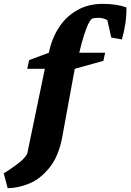

<svg xmlns="http://www.w3.org/2000/svg" viewBox="-67 -739 683 1002"><path d="M446.3 -646Q433.1 -646 415 -642.6Q400.9 -634.8 385.5 -595Q370.1 -555.2 358.4 -511Q346.7 -466.8 346.7 -463.9H481.9L472.2 -421.4L323.2 -379.9L257.8 -23.9Q239.7 75.2 192.1 134.8Q144.5 194.3 86.9 218.3Q29.3 242.2 -26.9 243.2L-47.4 166Q23.9 120.1 48.3 96.7Q72.8 73.2 76.2 58.1L167 -379.9H75.2L85 -425.3L188 -463.9Q203.6 -540 241.7 -597.4Q279.8 -654.8 337.4 -686.8Q395 -718.8 467.8 -718.8Q542.5 -718.8 592.8 -700.2Q594.2 -620.1 569.3 -533.2L513.7 -543L493.2 -633.8Q473.1 -646 446.3 -646Z"/></svg>

Font: Vesper Libre Heavy
Style: Regular
Weight: 900
Designer: Robert Keller & Kimya Gandhi
Foundry: Mota Italic
Version: Version 1.058